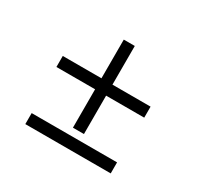

<svg xmlns="http://www.w3.org/2000/svg" viewBox="-93 -602 604 589"><g transform="rotate(30 208.5 -308.0)"><path d="M190 -184.5V-496.5H229V-184.5ZM53 -320.5V-359.5H364V-320.5ZM58 -121V-160H360.5V-121Z"/></g></svg>

Font: Imbue Thin 10pt ExtraBold
Style: Regular
Weight: 800
Version: Version 1.102